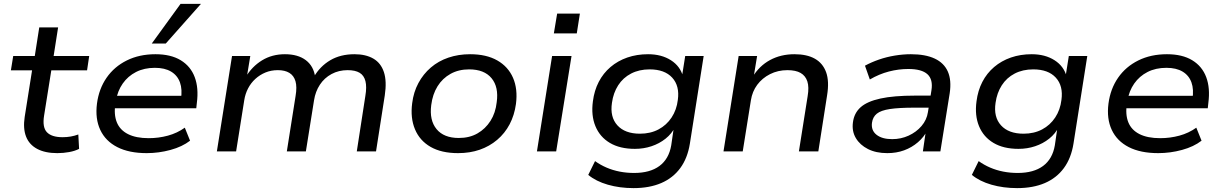

<svg xmlns="http://www.w3.org/2000/svg" viewBox="-20 -779 6288 988"><path d="M275 9Q212 9 171 -13Q130 -35 114 -76.5Q98 -118 107 -177L145 -417H36L48 -491H159L182 -638H279L256 -491H439L428 -417H244L207 -185Q197 -124 221.5 -98.5Q246 -73 302 -73Q324 -73 344 -76.5Q364 -80 383 -87L387 -13Q366 -2 336 3.5Q306 9 275 9Z M735 9Q644 9 583.5 -22Q523 -53 496 -110.5Q469 -168 479 -246Q489 -322 528.5 -379Q568 -436 632.5 -468Q697 -500 780 -500Q859 -500 910 -469Q961 -438 982 -382Q1003 -326 993 -250L990 -222H551L560 -286H933L911 -268Q919 -319 906 -355Q893 -391 860.5 -410.5Q828 -430 777 -430Q722 -430 680 -408.5Q638 -387 611.5 -349Q585 -311 577 -262L574 -247Q565 -190 581 -150Q597 -110 638.5 -89Q680 -68 745 -68Q796 -68 844 -81Q892 -94 931 -122L958 -55Q918 -24 857.5 -7.5Q797 9 735 9ZM761 -555 909 -759H1014L833 -555Z M1096 0 1174 -491H1268L1250 -382H1244Q1277 -437 1328.5 -468.5Q1380 -500 1446 -500Q1513 -500 1553.5 -469.5Q1594 -439 1602 -382L1595 -383Q1627 -438 1679.5 -469Q1732 -500 1804 -500Q1862 -500 1901 -477.5Q1940 -455 1955.5 -408Q1971 -361 1960 -288L1915 0H1816L1860 -285Q1868 -332 1860.5 -361.5Q1853 -391 1830.5 -404.5Q1808 -418 1769 -418Q1723 -418 1686 -398Q1649 -378 1626 -343Q1603 -308 1596 -263L1554 0H1456L1501 -285Q1509 -332 1500.5 -361Q1492 -390 1469 -404Q1446 -418 1410 -418Q1375 -418 1346 -406Q1317 -394 1294 -373Q1271 -352 1256.5 -324Q1242 -296 1237 -264L1195 0Z M2337 9Q2252 9 2196 -23Q2140 -55 2115.5 -113.5Q2091 -172 2101 -248Q2108 -305 2133 -351.5Q2158 -398 2197 -431.5Q2236 -465 2287.5 -482.5Q2339 -500 2399 -500Q2483 -500 2539 -468Q2595 -436 2620 -378.5Q2645 -321 2635 -244Q2627 -186 2602.5 -139.5Q2578 -93 2538.5 -59.5Q2499 -26 2448.5 -8.5Q2398 9 2337 9ZM2341 -69Q2396 -69 2437 -92.5Q2478 -116 2504 -157Q2530 -198 2536 -253Q2547 -331 2509.5 -376.5Q2472 -422 2394 -422Q2340 -422 2298.5 -399Q2257 -376 2231.5 -335Q2206 -294 2199 -238Q2189 -160 2226.5 -114.5Q2264 -69 2341 -69Z M2830 -607 2847 -709H2964L2948 -607ZM2743 0 2821 -491H2921L2842 0Z M3240 189Q3169 189 3108 171.5Q3047 154 3007 121L3042 50Q3070 70 3101.5 83.5Q3133 97 3168.5 104Q3204 111 3243 111Q3325 111 3373.5 75Q3422 39 3434 -31L3448 -127H3455Q3437 -91 3405 -65.5Q3373 -40 3332.5 -26.5Q3292 -13 3247 -13Q3170 -13 3118.5 -43.5Q3067 -74 3044 -129.5Q3021 -185 3031 -258Q3038 -313 3061 -357.5Q3084 -402 3121.5 -434Q3159 -466 3208 -483Q3257 -500 3315 -500Q3384 -500 3432.5 -469Q3481 -438 3495 -384H3489L3506 -491H3601L3530 -40Q3518 35 3480.5 86Q3443 137 3382.5 163Q3322 189 3240 189ZM3273 -91Q3327 -91 3368.5 -113Q3410 -135 3436 -174.5Q3462 -214 3468 -265Q3478 -337 3439 -379.5Q3400 -422 3323 -422Q3269 -422 3227.5 -400.5Q3186 -379 3161 -340Q3136 -301 3129 -250Q3118 -177 3157 -134Q3196 -91 3273 -91Z M3703 0 3781 -491H3876L3858 -382H3852Q3887 -440 3942.5 -470Q3998 -500 4068 -500Q4132 -500 4173 -477Q4214 -454 4231 -407.5Q4248 -361 4236 -288L4191 0H4091L4136 -284Q4144 -331 4134.5 -360Q4125 -389 4100 -403.5Q4075 -418 4032 -418Q3983 -418 3942.5 -397.5Q3902 -377 3876.5 -342.5Q3851 -308 3844 -263L3802 0Z M4546 9Q4488 9 4446.5 -12Q4405 -33 4384 -68.5Q4363 -104 4369 -149Q4375 -197 4408.5 -227Q4442 -257 4510.5 -272Q4579 -287 4689 -287H4784L4774 -225H4686Q4606 -225 4559.5 -218Q4513 -211 4492 -194Q4471 -177 4467 -147Q4462 -108 4490.5 -85.5Q4519 -63 4571 -63Q4616 -63 4655.5 -81Q4695 -99 4722 -130.5Q4749 -162 4755 -202L4773 -314Q4782 -370 4752.5 -397Q4723 -424 4654 -424Q4604 -424 4554 -411Q4504 -398 4456 -370L4431 -441Q4464 -459 4503 -472.5Q4542 -486 4584.5 -493Q4627 -500 4667 -500Q4742 -500 4790 -477.5Q4838 -455 4857.5 -410.5Q4877 -366 4867 -299L4819 0H4729L4745 -110H4753Q4735 -74 4703.5 -47Q4672 -20 4632.5 -5.5Q4593 9 4546 9Z M5214 189Q5143 189 5082 171.5Q5021 154 4981 121L5016 50Q5044 70 5075.5 83.5Q5107 97 5142.5 104Q5178 111 5217 111Q5299 111 5347.5 75Q5396 39 5408 -31L5422 -127H5429Q5411 -91 5379 -65.5Q5347 -40 5306.5 -26.5Q5266 -13 5221 -13Q5144 -13 5092.5 -43.5Q5041 -74 5018 -129.5Q4995 -185 5005 -258Q5012 -313 5035 -357.5Q5058 -402 5095.5 -434Q5133 -466 5182 -483Q5231 -500 5289 -500Q5358 -500 5406.5 -469Q5455 -438 5469 -384H5463L5480 -491H5575L5504 -40Q5492 35 5454.5 86Q5417 137 5356.5 163Q5296 189 5214 189ZM5247 -91Q5301 -91 5342.5 -113Q5384 -135 5410 -174.5Q5436 -214 5442 -265Q5452 -337 5413 -379.5Q5374 -422 5297 -422Q5243 -422 5201.5 -400.5Q5160 -379 5135 -340Q5110 -301 5103 -250Q5092 -177 5131 -134Q5170 -91 5247 -91Z M5940 9Q5849 9 5788.5 -22Q5728 -53 5701 -110.5Q5674 -168 5684 -246Q5694 -322 5733.5 -379Q5773 -436 5837.5 -468Q5902 -500 5985 -500Q6064 -500 6115 -469Q6166 -438 6187 -382Q6208 -326 6198 -250L6195 -222H5756L5765 -286H6138L6116 -268Q6124 -319 6111 -355Q6098 -391 6065.5 -410.5Q6033 -430 5982 -430Q5927 -430 5885 -408.5Q5843 -387 5816.5 -349Q5790 -311 5782 -262L5779 -247Q5770 -190 5786 -150Q5802 -110 5843.5 -89Q5885 -68 5950 -68Q6001 -68 6049 -81Q6097 -94 6136 -122L6163 -55Q6123 -24 6062.5 -7.5Q6002 9 5940 9Z"/></svg>

Font: Nunito Sans 10pt SemiExpanded Medium
Style: Italic
Weight: 500
Width: 6
Italic angle: -9°
Designer: Vernon Adams
Foundry: Vernon Adams
Version: Version 3.101;gftools[0.9.27]